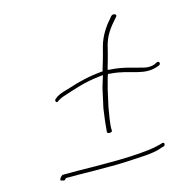

<svg xmlns="http://www.w3.org/2000/svg" viewBox="-92 -716 759 773"><g transform="rotate(-15 288.0 -329.5)"><path d="M135 -359C126 -353 134 -340 141 -346V-347L153 -354C160 -358 167 -360 173 -362C217 -376 262 -393 325 -400L343 -402L339 -389C335 -374 329 -359 326 -344L310 -271C305 -237 301 -203 299 -176C300 -167 321 -169 320 -177C318 -203 326 -237 331 -271L347 -343C351 -359 356 -376 360 -391L364 -401L373 -400C461 -394 503 -353 571 -381C577 -384 577 -388 576 -392C573 -400 564 -395 557 -391C541 -384 525 -385 512 -388C475 -396 433 -413 376 -416L367 -417L369 -426C375 -447 381 -466 385 -483C395 -528 403 -551 431 -587L456 -616C462 -625 446 -632 437 -623L413 -594C386 -556 376 -532 365 -484C361 -467 354 -447 348 -426L346 -417C288 -412 244 -401 205 -388C179 -380 162 -377 144 -366ZM68 -39C68 -38 68 -37 70 -36C86 -30 84 -32 92 -40H148C190 -39 232 -39 263 -39C295 -39 319 -39 333 -40C395 -44 452 -43 491 -57L492 -58L504 -61C514 -64 513 -78 503 -76L490 -72C475 -68 458 -65 442 -63C389 -57 344 -55 267 -55C236 -55 194 -55 152 -56H82C75 -53 68 -42 68 -39Z"/></g></svg>

Font: Stray Cat
Style: ExLtExtObl
Weight: 200
Version: Version 1.0